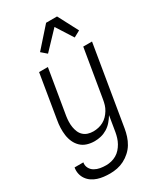

<svg xmlns="http://www.w3.org/2000/svg" viewBox="-246 -845 984 1156"><g transform="rotate(-30 246.0 -266.5)"><path d="M162 223Q140 223 118.5 220.5Q97 218 77 211.5Q57 205 40 193.5Q23 182 11 165Q-1 148 -5.5 127Q-10 106 -6 84H55Q51 105 60.5 123Q70 141 87.5 151Q105 161 125 164.5Q145 168 166 168Q184 168 202.5 163.5Q221 159 237.5 149.5Q254 140 267 125.5Q280 111 289.5 94Q299 77 304.5 59Q310 41 313 24L331 -85Q319 -65 303 -46.5Q287 -28 266.5 -15.5Q246 -3 223.5 2.5Q201 8 179 8Q152 8 127.5 0.5Q103 -7 85 -24Q67 -41 56.5 -64Q46 -87 42.5 -112.5Q39 -138 40 -164.5Q41 -191 46 -218L96 -520H157L105 -209Q102 -189 101.5 -170Q101 -151 104 -133Q107 -115 114 -98.5Q121 -82 134 -70Q147 -58 164.5 -52.5Q182 -47 202 -47Q219 -47 237 -51Q255 -55 271.5 -64Q288 -73 301 -86.5Q314 -100 324 -116.5Q334 -133 339 -150Q344 -167 347 -185L403 -520H464L372 33Q368 57 360 82Q352 107 338.5 129.5Q325 152 304.5 170.5Q284 189 260.5 201Q237 213 212 218Q187 223 162 223ZM198 -589 161 -621 281 -756H357L430 -617L386 -593L312 -709Z"/></g></svg>

Font: Iosevka Light
Style: Italic
Weight: 300
Italic angle: -9°
Monospace: yes
Designer: Belleve Invis
Foundry: Belleve Invis
Version: Version 32.5.0; ttfautohint (v1.8.4)